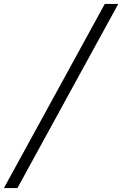

<svg xmlns="http://www.w3.org/2000/svg" viewBox="-119 -862 625 982"><path d="M417 -842H486L-30 100H-99Z"/></svg>

Font: Montserrat Alternates
Style: Italic
Weight: 400
Italic angle: -11.3°
Designer: Julieta Ulanovsky
Foundry: Julieta Ulanovsky
Version: Version 7.200